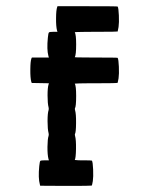

<svg xmlns="http://www.w3.org/2000/svg" viewBox="-20 -570 456 623"><path d="M165.5 -546.9 166.5 -549.8H263.7Q360.8 -549.8 361.8 -548.8Q364.7 -543.9 365.7 -520Q366.7 -496.1 364.7 -482.4Q362.3 -468.8 361.8 -467.8Q360.8 -466.8 291.5 -466.8Q273.9 -466.8 257.1 -466.6Q240.2 -466.3 231.2 -466.1Q222.2 -465.8 222.7 -465.3Q227.1 -457.5 227.1 -425.8Q227.1 -392.1 222.7 -384.3L231.4 -383.8Q240.7 -383.8 256.8 -383.5Q272.9 -383.3 291.5 -383.3Q360.8 -383.3 361.8 -382.3Q364.7 -377.4 365.7 -353.5Q366.7 -329.6 364.7 -315.9Q362.3 -302.2 361.8 -301.3Q360.4 -299.8 291.5 -299.8Q280.3 -299.8 269.8 -299.8Q259.3 -299.8 250.7 -299.6Q242.2 -299.3 235.8 -299.3Q229.5 -299.3 226.1 -298.8H222.7Q227.1 -291 227.1 -258.8Q227.1 -224.1 223.1 -218.3Q222.7 -217.8 222.9 -216.1Q223.1 -214.4 223.6 -212.4Q227.1 -200.7 226.8 -170.7Q226.6 -140.6 223.1 -134.8Q222.7 -134.3 222.9 -132.6Q223.1 -130.9 223.6 -128.9Q227.1 -116.7 226.6 -86.9Q226.1 -57.1 222.7 -51.3L223.6 -50.8Q225.1 -50.8 227.8 -50.5Q230.5 -50.3 233.6 -50Q236.8 -49.8 241.2 -49.8Q245.6 -49.8 250 -49.8Q277.3 -49.8 278.3 -48.8Q281.2 -43.9 282.2 -20Q283.2 3.9 281.2 17.6Q278.8 31.2 277.8 32.2Q276.9 33.2 193.8 33.2L110.4 32.7L109.4 28.8Q103.5 7.8 107.4 -31.2Q108.9 -45.9 110.8 -47.9Q112.8 -49.8 125 -49.8H138.7L137.2 -54.7Q133.8 -67.9 134 -93.5Q134.3 -119.1 137.7 -129.4Q138.7 -133.3 137.7 -137.7Q134.3 -150.9 134.3 -176.8Q134.3 -202.6 137.7 -212.9Q138.7 -216.8 137.7 -221.2Q134.3 -234.4 134.3 -260.3Q134.3 -286.1 137.7 -296.4L138.7 -299.8L110.8 -300.3L83 -300.8L81.5 -304.7Q78.1 -317.4 78.4 -344.5Q78.6 -371.6 82 -380.4L83.5 -383.3H110.8H138.7L137.2 -387.7Q131.3 -409.2 135.3 -447.8Q136.7 -462.4 138.7 -464.6Q140.6 -466.8 152.8 -466.8H166.5L165 -471.2Q161.6 -484.4 161.9 -511Q162.1 -537.6 165.5 -546.9Z"/></svg>

Font: VT323
Style: Regular
Weight: 400
Monospace: yes
Version: Version 001.002